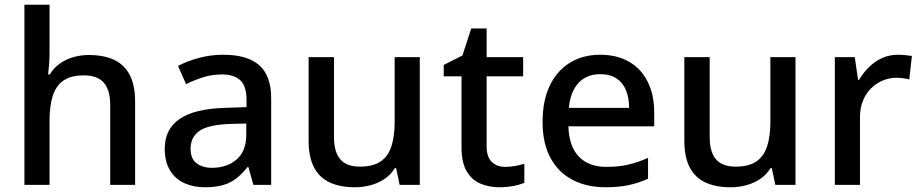

<svg xmlns="http://www.w3.org/2000/svg" viewBox="-20 -780 3884 810"><path d="M189 -557Q189 -532 187 -507Q185 -482 183 -466H190Q207 -494 232.5 -512Q258 -530 289.5 -539Q321 -548 354 -548Q418 -548 461.5 -527.5Q505 -507 527.5 -463.5Q550 -420 550 -351V0H445V-336Q445 -399 418.5 -430.5Q392 -462 334 -462Q279 -462 247.5 -440Q216 -418 202.5 -375.5Q189 -333 189 -271V0H83V-760H189Z M922 -549Q1024 -549 1074 -504.5Q1124 -460 1124 -365V0H1049L1028 -75H1024Q1001 -46 976.5 -27Q952 -8 920.5 1Q889 10 844 10Q796 10 757.5 -7.5Q719 -25 697 -61.5Q675 -98 675 -153Q675 -235 737.5 -278Q800 -321 928 -325L1020 -328V-358Q1020 -418 993 -442Q966 -466 917 -466Q875 -466 837 -454Q799 -442 765 -425L731 -502Q769 -522 818.5 -535.5Q868 -549 922 -549ZM947 -257Q855 -253 819.5 -226.5Q784 -200 784 -152Q784 -110 809.5 -91Q835 -72 874 -72Q937 -72 978 -107Q1019 -142 1019 -212V-259Z M1751 -539V0H1666L1651 -71H1646Q1629 -43 1602 -25Q1575 -7 1543 1.5Q1511 10 1477 10Q1414 10 1370.5 -10.5Q1327 -31 1304.5 -74.5Q1282 -118 1282 -186V-539H1389V-202Q1389 -139 1415.5 -108Q1442 -77 1498 -77Q1554 -77 1586 -99Q1618 -121 1631.5 -163.5Q1645 -206 1645 -266V-539Z M2111 -76Q2132 -76 2154 -80Q2176 -84 2192 -89V-9Q2175 -1 2146 4.5Q2117 10 2088 10Q2044 10 2007.5 -5Q1971 -20 1949 -57Q1927 -94 1927 -160V-458H1852V-506L1931 -546L1968 -660H2033V-539H2187V-458H2033V-162Q2033 -118 2054.5 -97Q2076 -76 2111 -76Z M2512 -549Q2583 -549 2634 -519.5Q2685 -490 2712.5 -435Q2740 -380 2740 -305V-247H2378Q2380 -164 2421.5 -120Q2463 -76 2538 -76Q2590 -76 2630.5 -85.5Q2671 -95 2714 -114V-26Q2674 -8 2632.5 1Q2591 10 2534 10Q2456 10 2396 -21Q2336 -52 2302.5 -113.5Q2269 -175 2269 -265Q2269 -356 2299.5 -419Q2330 -482 2384.5 -515.5Q2439 -549 2512 -549ZM2512 -467Q2455 -467 2420.5 -430Q2386 -393 2380 -325H2634Q2634 -367 2621 -399Q2608 -431 2581 -449Q2554 -467 2512 -467Z M3336 -539V0H3251L3236 -71H3231Q3214 -43 3187 -25Q3160 -7 3128 1.5Q3096 10 3062 10Q2999 10 2955.5 -10.5Q2912 -31 2889.5 -74.5Q2867 -118 2867 -186V-539H2974V-202Q2974 -139 3000.5 -108Q3027 -77 3083 -77Q3139 -77 3171 -99Q3203 -121 3216.5 -163.5Q3230 -206 3230 -266V-539Z M3768 -549Q3782 -549 3799 -547.5Q3816 -546 3827 -544L3816 -445Q3805 -448 3790 -450Q3775 -452 3762 -452Q3732 -452 3704.5 -440.5Q3677 -429 3655 -407.5Q3633 -386 3620.5 -355Q3608 -324 3608 -284V0H3502V-539H3586L3600 -443H3604Q3621 -472 3645 -496Q3669 -520 3700 -534.5Q3731 -549 3768 -549Z"/></svg>

Font: Noto Sans Hebrew Medium
Style: Regular
Weight: 500
Designer: Monotype Design Team
Foundry: Monotype Imaging Inc.
Version: Version 2.003